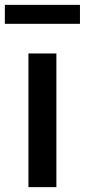

<svg xmlns="http://www.w3.org/2000/svg" viewBox="-30 -770 349 790"><path d="M-10 -672H299V-750H-10ZM87 0H202V-550H87Z"/></svg>

Font: Noto Sans JP Medium
Style: Regular
Weight: 500
Designer: Ryoko NISHIZUKA  (kana, bopomofo & ideographs); Paul D. Hunt (Latin, Greek & Cyrillic); Sandoll Communications , Soo-you
Foundry: Adobe
Version: Version 2.002;hotconv 1.0.116;makeotfexe 2.5.65601